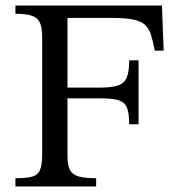

<svg xmlns="http://www.w3.org/2000/svg" viewBox="-20 -677 628 697"><path d="M329 0H36V-30Q77 -30 97.5 -36Q118 -42 125.5 -60.5Q133 -79 133 -116V-544Q133 -579 124 -596.5Q115 -614 93.5 -620.5Q72 -627 36 -627V-657H568L574 -493H542Q535 -529 527.5 -552Q520 -575 505 -588Q490 -601 461.5 -606.5Q433 -612 384 -612H225V-359H343Q386 -359 409 -367Q432 -375 440.5 -396.5Q449 -418 449 -458H483V-226H449Q449 -267 440.5 -287Q432 -307 409 -313.5Q386 -320 343 -320H225V-110Q225 -76 234.5 -59Q244 -42 267 -36Q290 -30 329 -30Z"/></svg>

Font: STIX Two Text
Style: Regular
Weight: 400
Designer: Ross Mills, John Hudson & Paul Hanslow, Tiro Typeworks Ltd; with prior portions MicroPress Inc., and Coen Hoffman.
Foundry: Tiro Typeworks Ltd
Version: Version 2.13 b171